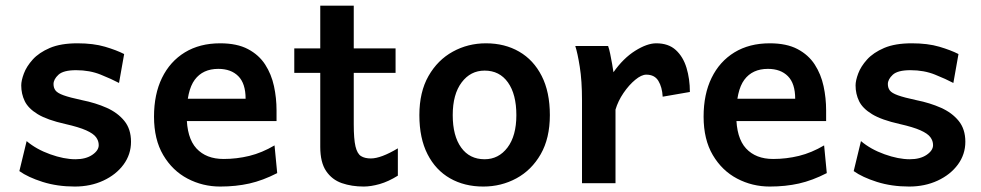

<svg xmlns="http://www.w3.org/2000/svg" viewBox="-20 -665 3563 697"><path d="M430.7 -468.8 412.1 -363.8Q385.7 -377.9 345.7 -394Q305.7 -410.2 256.3 -410.2Q210 -410.2 192.1 -393.6Q174.3 -377 174.3 -359.9Q174.3 -346.2 181.4 -336.7Q188.5 -327.1 210.7 -319.1Q232.9 -311 278.3 -301.3Q327.1 -291.5 367.2 -273.7Q407.2 -255.9 431.4 -226.1Q455.6 -196.3 455.6 -150.4Q455.6 -104.5 428.5 -67.6Q401.4 -30.8 355 -9.3Q308.6 12.2 251.5 12.2Q188 12.2 134.8 -4.6Q81.5 -21.5 50.3 -43.9L76.7 -152.8Q111.8 -123 162.1 -105Q212.4 -86.9 253.9 -86.9Q291.5 -86.9 314.9 -102.8Q338.4 -118.7 338.4 -138.2Q338.4 -153.8 328.6 -167Q318.8 -180.2 292.7 -191.9Q266.6 -203.6 217.3 -214.8Q151.4 -229.5 116.9 -250.5Q82.5 -271.5 69.8 -297.9Q57.1 -324.2 57.1 -355Q57.1 -372.6 66.7 -398.2Q76.2 -423.8 98.9 -449Q121.6 -474.1 161.1 -491Q200.7 -507.8 261.2 -507.8Q318.8 -507.8 361.1 -495.4Q403.3 -482.9 430.7 -468.8Z M983.9 -225.6H612.8V-306.6H871.6Q871.6 -361.8 845.2 -388.4Q818.8 -415 772.5 -415Q716.3 -415 687 -375.5Q657.7 -335.9 657.7 -246.6Q657.7 -164.6 693.1 -126.2Q728.5 -87.9 791.5 -87.9Q839.4 -87.9 885.3 -99.1Q931.2 -110.4 976.6 -137.2L986.3 -36.6Q934.1 -9.8 885.3 1.2Q836.4 12.2 779.3 12.2Q715.8 12.2 660.9 -16.6Q606 -45.4 572.5 -102.1Q539.1 -158.7 539.1 -241.7Q539.1 -322.8 568.1 -382.3Q597.2 -441.9 651.1 -474.9Q705.1 -507.8 779.3 -507.8Q840.3 -507.8 880.1 -486.8Q919.9 -465.8 942.6 -430.7Q965.3 -395.5 974.6 -352.3Q983.9 -309.1 983.9 -264.6Q983.9 -258.3 983.9 -245.4Q983.9 -232.4 983.9 -225.6Z M1424.3 -126.5V-27.3Q1390.1 -5.9 1358.2 3.2Q1326.2 12.2 1300.3 12.2Q1256.8 12.2 1220.9 -0.2Q1185.1 -12.7 1163.8 -44.2Q1142.6 -75.7 1142.6 -131.8Q1142.6 -198.7 1142.6 -284.7Q1142.6 -370.6 1142.6 -463.6Q1142.6 -556.6 1142.6 -644.5H1264.2Q1264.2 -570.3 1264.2 -491.7Q1264.2 -413.1 1264.2 -340.8Q1264.2 -268.6 1264.2 -213.9Q1264.2 -160.2 1270.5 -133.5Q1276.9 -106.9 1290.5 -98.4Q1304.2 -89.8 1326.2 -89.8Q1362.8 -89.8 1424.3 -126.5ZM1416 -400.4H1048.3V-489.3H1416Z M1502.4 -247.1Q1502.4 -331.1 1535.6 -389.2Q1568.8 -447.3 1623.8 -477.5Q1678.7 -507.8 1744.1 -507.8Q1812.5 -507.8 1864.7 -477.5Q1917 -447.3 1946.5 -389.2Q1976.1 -331.1 1976.1 -247.1Q1976.1 -163.1 1942.9 -105.2Q1909.7 -47.4 1854.7 -17.6Q1799.8 12.2 1734.4 12.2Q1666 12.2 1613.8 -17.6Q1561.5 -47.4 1532 -105.2Q1502.4 -163.1 1502.4 -247.1ZM1623.5 -247.1Q1623.5 -171.9 1654.1 -129.4Q1684.6 -86.9 1739.3 -86.9Q1790 -86.9 1822.3 -129.4Q1854.5 -171.9 1854.5 -247.1Q1854.5 -322.8 1824 -365.7Q1793.5 -408.7 1739.3 -408.7Q1688 -408.7 1655.8 -365.7Q1623.5 -322.8 1623.5 -247.1Z M2214.4 0H2092.8V-300.3Q2092.8 -372.1 2084.7 -422.4Q2076.7 -472.7 2068.4 -498H2187.5Q2191.4 -487.8 2195.1 -469.7Q2198.7 -451.7 2202.1 -433.1Q2205.6 -414.6 2207 -402.8Q2242.7 -453.6 2285.9 -480.7Q2329.1 -507.8 2362.3 -507.8Q2406.7 -507.8 2433.3 -483.4Q2460 -459 2472.2 -418.7Q2484.4 -378.4 2484.4 -331.1L2385.7 -314Q2383.8 -348.6 2370.1 -371.3Q2356.4 -394 2326.2 -394Q2308.6 -394 2285.9 -375.2Q2263.2 -356.4 2243.4 -327.4Q2223.6 -298.3 2214.4 -267.1Z M2979 -225.6H2607.9V-306.6H2866.7Q2866.7 -361.8 2840.3 -388.4Q2814 -415 2767.6 -415Q2711.4 -415 2682.1 -375.5Q2652.8 -335.9 2652.8 -246.6Q2652.8 -164.6 2688.2 -126.2Q2723.6 -87.9 2786.6 -87.9Q2834.5 -87.9 2880.4 -99.1Q2926.3 -110.4 2971.7 -137.2L2981.4 -36.6Q2929.2 -9.8 2880.4 1.2Q2831.5 12.2 2774.4 12.2Q2710.9 12.2 2656 -16.6Q2601.1 -45.4 2567.6 -102.1Q2534.2 -158.7 2534.2 -241.7Q2534.2 -322.8 2563.2 -382.3Q2592.3 -441.9 2646.2 -474.9Q2700.2 -507.8 2774.4 -507.8Q2835.4 -507.8 2875.2 -486.8Q2915 -465.8 2937.7 -430.7Q2960.4 -395.5 2969.7 -352.3Q2979 -309.1 2979 -264.6Q2979 -258.3 2979 -245.4Q2979 -232.4 2979 -225.6Z M3459.5 -468.8 3440.9 -363.8Q3414.6 -377.9 3374.5 -394Q3334.5 -410.2 3285.2 -410.2Q3238.8 -410.2 3220.9 -393.6Q3203.1 -377 3203.1 -359.9Q3203.1 -346.2 3210.2 -336.7Q3217.3 -327.1 3239.5 -319.1Q3261.7 -311 3307.1 -301.3Q3356 -291.5 3396 -273.7Q3436 -255.9 3460.2 -226.1Q3484.4 -196.3 3484.4 -150.4Q3484.4 -104.5 3457.3 -67.6Q3430.2 -30.8 3383.8 -9.3Q3337.4 12.2 3280.3 12.2Q3216.8 12.2 3163.6 -4.6Q3110.4 -21.5 3079.1 -43.9L3105.5 -152.8Q3140.6 -123 3190.9 -105Q3241.2 -86.9 3282.7 -86.9Q3320.3 -86.9 3343.8 -102.8Q3367.2 -118.7 3367.2 -138.2Q3367.2 -153.8 3357.4 -167Q3347.7 -180.2 3321.5 -191.9Q3295.4 -203.6 3246.1 -214.8Q3180.2 -229.5 3145.8 -250.5Q3111.3 -271.5 3098.6 -297.9Q3085.9 -324.2 3085.9 -355Q3085.9 -372.6 3095.5 -398.2Q3105 -423.8 3127.7 -449Q3150.4 -474.1 3189.9 -491Q3229.5 -507.8 3290 -507.8Q3347.7 -507.8 3389.9 -495.4Q3432.1 -482.9 3459.5 -468.8Z"/></svg>

Font: Kanchenjunga
Style: Bold
Weight: 700
Designer: Becca Hirsbrunner Spalinger
Foundry: SIL International
Version: Version 2.001